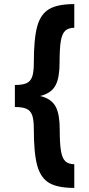

<svg xmlns="http://www.w3.org/2000/svg" viewBox="-20 -820 436 940"><path d="M145.6 -512Q145.6 -630 162.1 -690.5Q178.7 -751 220.5 -775.5Q262.2 -800 343.7 -800V-684.2Q314 -683.5 298.8 -668.9Q283.6 -654.3 277.6 -618.4Q271.7 -582.5 271.7 -513Q271.7 -442 253.3 -405Q235 -368 188.8 -353.5Q142.5 -339 52.8 -339V-403.9Q90.8 -403.9 110.3 -413Q129.8 -422 137.7 -444.9Q145.6 -467.8 145.6 -512ZM145.6 -188Q145.6 -233 137.7 -255.5Q129.8 -278 110.3 -287Q90.8 -296.1 52.8 -296.1V-361Q142.9 -361 189.3 -346.5Q235.7 -332 254.1 -295Q272.4 -258 272.4 -187Q272.4 -117.5 278.4 -81.6Q284.3 -45.7 299.4 -31.1Q314.4 -16.5 343.7 -15.8V100Q262 100 220.5 75.5Q179.1 51 162.3 -9.5Q145.6 -70 145.6 -188Z"/></svg>

Font: Oak Sans Light
Style: Regular
Weight: 400
Designer: Erik Kennedy, Walven
Foundry: Erik Kennedy, Walven
Version: Version 1.100;Glyphs 3.1.2 (3151)